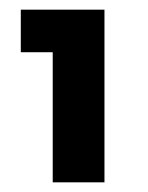

<svg xmlns="http://www.w3.org/2000/svg" viewBox="-20 -723 307 397"><path d="M89 -346V-703H196V-346ZM23 -615V-703H191V-615Z"/></svg>

Font: Outfit Thin SemiBold
Style: Regular
Weight: 600
Version: Version 1.100;gftools[0.9.27]